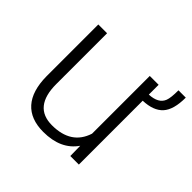

<svg xmlns="http://www.w3.org/2000/svg" viewBox="-146 -733 899 899"><g transform="rotate(45 303.0 -283.5)"><path d="M606 -575.7Q606 -495.6 574 -460.4Q542 -425.3 473.6 -422.9V0H417L416 -66.9Q363.3 9.8 247.6 9.8Q163.1 9.8 119.1 -39.3Q75.2 -88.4 74.2 -184.6V-528.3H132.3V-191.9Q132.3 -41 254.4 -41Q381.3 -41 415 -146V-528.3H473.6V-463.4Q534.7 -466.3 549.8 -505.9Q557.6 -525.9 557.6 -575.7Z"/></g></svg>

Font: Roboto Light
Style: Regular
Weight: 300
Designer: Google
Version: Version 2.134; 2016; ttfautohint (v1.6)